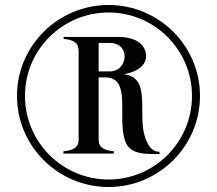

<svg xmlns="http://www.w3.org/2000/svg" viewBox="-20 -736 869 769"><path d="M415 13C616 13 781 -150 781 -352C781 -553 616 -716 415 -716C213 -716 48 -553 48 -352C48 -150 213 13 415 13ZM415 -17C230 -17 80 -167 80 -352C80 -536 230 -686 415 -686C599 -686 749 -536 749 -352C749 -167 599 -17 415 -17ZM561 -186C529 -281 589 -426 475 -439C530 -447 565 -475 565 -510C565 -556 527 -588 453 -588H235V-580C272 -577 295 -566 295 -532V-177C295 -144 272 -134 234 -130V-121H436V-130C398 -134 375 -144 375 -177V-426H401C510 -426 447 -265 482 -169C500 -123 546 -119 600 -119H619V-128C597 -128 577 -139 561 -186ZM419 -450H375V-564H419C458 -564 479 -541 479 -510C479 -480 458 -450 419 -450Z"/></svg>

Font: Sprat Condensed Medium
Style: Regular
Weight: 500
Width: 3
Designer: Ethan Nakache
Foundry: Collletttivo
Version: Version 2.000;Glyphs 3.2 (3217)